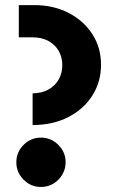

<svg xmlns="http://www.w3.org/2000/svg" viewBox="-20 -720 446 752"><path d="M107.7 -230.3V-354.3Q143.7 -354.7 170 -369.5Q196.3 -384.3 210.2 -409.3Q224 -434.3 224 -464.7Q224 -495.3 210.2 -520Q196.3 -544.7 170.2 -559.2Q144 -573.7 108 -573.7H53.7V-700H114.3Q189.3 -700 248.5 -669.5Q307.7 -639 341.7 -586.3Q375.7 -533.7 375.7 -466.3Q375.7 -399.3 341.7 -345.8Q307.7 -292.3 247.3 -261.3Q187 -230.3 107.7 -230.3ZM140.3 12.3Q100.7 12.3 72.3 -16.3Q44 -45 44 -84.3Q44 -124 72.3 -152.5Q100.7 -181 140.3 -181Q180 -181 208.5 -152.5Q237 -124 237 -84.3Q237 -58.3 224 -36.2Q211 -14 189.2 -0.8Q167.3 12.3 140.3 12.3Z"/></svg>

Font: MuseoModerno Thin
Style: Regular
Weight: 100
Designer: Pablo Cosgaya, Héctor Gatti, Marcela Romero, and the Authors of The MuseoModerno Project.
Foundry: Omnibus-Type Team
Version: Version 1.003